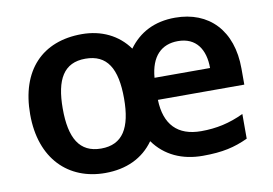

<svg xmlns="http://www.w3.org/2000/svg" viewBox="-65 -654 1088 766"><g transform="rotate(-10 479.5 -271.0)"><path d="M685 -552C601 -552 539 -519 496 -460C453 -520 386 -552 307 -552C147 -552 49 -451 49 -272C49 -91 156 10 304 10C390 10 458 -22 502 -84C547 -21 616 10 699 10C780 10 829 -2 883 -27V-127C826 -100 772 -88 710 -88C614 -88 564 -141 561 -241H911V-306C911 -461 822 -552 685 -552ZM680 -458C754 -458 788 -405 788 -330H563C570 -416 613 -458 680 -458ZM304 -453C392 -453 429 -392 429 -270C429 -151 392 -89 305 -89C217 -89 181 -153 181 -272C181 -391 217 -453 304 -453Z"/></g></svg>

Font: Noto Sans Georgian SemiBold
Style: Regular
Weight: 600
Designer: Monotype Design Team, Akaki Razmadze
Foundry: Google LLC
Version: Version 2.005